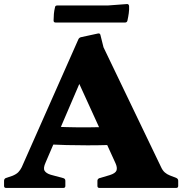

<svg xmlns="http://www.w3.org/2000/svg" viewBox="-20 -926 899 946"><path d="M10 0Q0 0 0 -10V-35Q0 -45 9 -49L42 -60Q61 -68 70.5 -78Q80 -88 87 -102L366 -732Q370 -741 380 -743L463 -761Q473 -763 475 -753L490 -693L773 -104Q781 -86 792 -76.5Q803 -67 816 -62L849 -49Q858 -45 858 -35V-10Q858 0 848 0H470Q460 0 460 -10V-35Q460 -44 469 -48L520 -63Q549 -72 554 -86Q559 -100 549 -122L329 -604L438 -669L205 -126Q192 -98 199.5 -85Q207 -72 230 -65L293 -48Q302 -45 302 -35V-10Q302 0 292 0ZM207 -304Q306 -298 411 -298.5Q516 -299 614 -304V-216Q516 -210 411 -210Q306 -210 207 -215ZM251 -890Q252 -899 262 -899H511L605 -906Q614 -907 616 -897Q617 -879 614.5 -861Q612 -843 608 -825Q606 -815 596 -815H254Q244 -815 244 -825Q244 -841 245.5 -857.5Q247 -874 251 -890Z"/></svg>

Font: Hahmlet ExtraBold
Style: Regular
Weight: 800
Designer: Minjoo Ham & Mark Frömberg
Foundry: hypertype
Version: Version 1.002